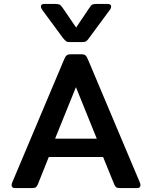

<svg xmlns="http://www.w3.org/2000/svg" viewBox="-20 -956 773 976"><path d="M300 -763 196 -904Q188 -915 188 -923Q188 -936 206 -936H259Q276 -936 283 -932.5Q290 -929 298 -917L367 -816L435 -917Q442 -929 449 -932.5Q456 -936 474 -936H526Q545 -936 545 -923Q545 -913 537 -904L433 -763Q424 -750 417.5 -746Q411 -742 395 -742H338Q322 -742 316.5 -746Q311 -750 300 -763ZM39 -15Q39 -21 42 -28L306 -654Q312 -669 319 -674.5Q326 -680 339 -680H394Q408 -680 414.5 -674.5Q421 -669 427 -654L691 -28Q694 -21 694 -15Q694 0 677 0H590Q577 0 571.5 -3.5Q566 -7 561 -18L504 -158H228L172 -18Q167 -7 161.5 -3.5Q156 0 143 0H56Q39 0 39 -15ZM472 -251 366 -513 260 -251Z"/></svg>

Font: Mitr
Style: Regular
Weight: 400
Designer: Thanarat Vachiruckul
Foundry: Cadson Demak
Version: Version 1.003